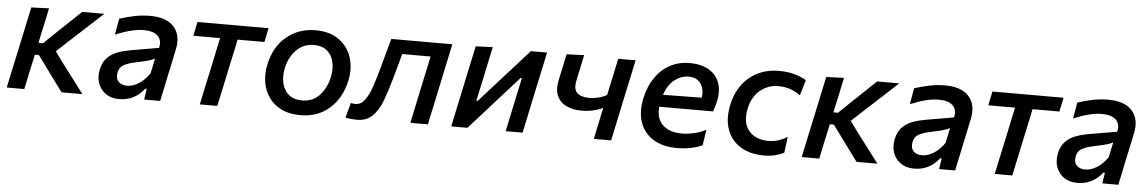

<svg xmlns="http://www.w3.org/2000/svg" viewBox="-31 -831 6963 1165"><g transform="rotate(5 3450.0 -249.0)"><path d="M18.5 0Q30 -54.5 40.8 -105Q51.5 -155.5 65 -218L76.5 -271.5Q90.5 -338 101.8 -390.5Q113 -443 124.5 -497L232.5 -501Q221 -446.5 209.8 -394.2Q198.5 -342 186.5 -287H214.5L291.5 -361Q327.5 -395 363.2 -429Q399 -463 434.5 -497H569.5Q521.5 -453 473.8 -409Q426 -365 377.5 -320.5L296 -245L344.5 -178Q378.5 -133.5 412.5 -88.8Q446.5 -44 479.5 0H352.5Q328.5 -32.5 304.2 -65.2Q280 -98 256 -131L196 -213H171L168 -198.5Q156 -144.5 146 -97.8Q136 -51 125.5 0Z M703.5 10.5Q654.5 10.5 621.5 -12.8Q588.5 -36 575 -74.5Q561.5 -113 571.5 -158.5Q581.5 -205 608.2 -231.5Q635 -258 672.2 -271.2Q709.5 -284.5 751.5 -291.5L918.5 -320Q929.5 -368 902.2 -393.8Q875 -419.5 817 -419.5Q746 -419.5 644.5 -377L661.5 -475Q696.5 -487 746.8 -498Q797 -509 846 -509Q949.5 -509 994.5 -456.5Q1039.5 -404 1020 -316.5Q1015 -293 1009.5 -266.8Q1004 -240.5 997.5 -210L986 -157Q979 -122.5 970.8 -83.8Q962.5 -45 953 0H855.5L865.5 -65.5H856Q797 10.5 703.5 10.5ZM744.5 -74.5Q779.5 -74.5 815.8 -97.2Q852 -120 880.5 -161.5L900 -254Q892 -249 879.5 -244.2Q867 -239.5 843.8 -233.5Q820.5 -227.5 779.5 -219Q740.5 -211 713.8 -197Q687 -183 680.5 -149.5Q673.5 -113.5 692 -94Q710.5 -74.5 744.5 -74.5Z M1194.5 0Q1206 -55 1216.8 -105.8Q1227.5 -156.5 1241 -218L1251.5 -267.5Q1260.5 -310.5 1267.8 -345Q1275 -379.5 1282 -411.5H1119L1137 -497H1570L1552 -411.5H1388.5Q1382 -379.5 1374.8 -345Q1367.5 -310.5 1358 -267.5L1347.5 -218Q1334.5 -156.5 1323.8 -105.8Q1313 -55 1301 0Z M1807 12Q1739 12 1691 -12Q1643 -36 1614.8 -76.8Q1586.5 -117.5 1578.2 -169Q1570 -220.5 1581.5 -275.5Q1604.5 -386.5 1679 -448Q1753.5 -509.5 1855 -509.5Q1943 -509.5 1998.8 -469Q2054.5 -428.5 2075.2 -363Q2096 -297.5 2080 -223Q2057.5 -116.5 1985.8 -52.2Q1914 12 1807 12ZM1810.5 -78Q1876 -78 1917.2 -123.5Q1958.5 -169 1972 -234Q1983 -284.5 1973.2 -326.8Q1963.5 -369 1933.5 -394.2Q1903.5 -419.5 1854 -419.5Q1789 -419.5 1746 -375.2Q1703 -331 1689 -264Q1679 -214.5 1688.5 -172.2Q1698 -130 1728.5 -104Q1759 -78 1810.5 -78Z M2151 10Q2135.5 10 2115.5 8Q2095.5 6 2082 2.5L2106.5 -88Q2114 -86.5 2122.2 -85.8Q2130.5 -85 2135 -85Q2169 -85 2192.2 -117.2Q2215.5 -149.5 2232.5 -199.8Q2249.5 -250 2264.5 -304Q2278 -353.5 2291.5 -402.8Q2305 -452 2317.5 -497H2689Q2677.5 -443 2666.5 -390.2Q2655.5 -337.5 2640.5 -267.5L2630 -218Q2617 -156.5 2606.2 -105.5Q2595.5 -54.5 2583.5 0H2477Q2488.5 -54.5 2499.2 -105.5Q2510 -156.5 2523 -218L2533.5 -267.5Q2543 -310.5 2550.2 -345Q2557.5 -379.5 2564 -411.5H2391.5Q2381 -374 2370.8 -336.2Q2360.5 -298.5 2350.5 -263Q2328.5 -183.5 2305.2 -122Q2282 -60.5 2246.2 -25.2Q2210.5 10 2151 10Z M2726 0Q2737.5 -55 2748.2 -105.5Q2759 -156 2772 -217.5L2782.5 -267Q2797.5 -336.5 2808.5 -389.5Q2819.5 -442.5 2831.5 -497L2935 -501Q2924 -450.5 2914 -402.5Q2904 -354.5 2891 -293L2864 -167.5H2872L3004 -315Q3043.5 -359 3085 -405Q3126.5 -451 3167.5 -497H3266Q3254.5 -442 3243.5 -390Q3232.5 -338 3217 -267L3206.5 -217.5Q3193.5 -156 3182.8 -105Q3172 -54 3160.5 0H3057.5Q3068.5 -52 3078.5 -99Q3088.5 -146 3100.5 -203L3127.5 -329H3119.5L2991.5 -186.5Q2950.5 -140.5 2908.5 -93.5Q2866.5 -46.5 2824.5 0Z M3594.5 0Q3604 -45.5 3614.5 -95.8Q3625 -146 3635 -192Q3608.5 -179 3574.8 -171.5Q3541 -164 3505.5 -164Q3452.5 -164 3413 -182.5Q3373.5 -201 3356 -239.5Q3338.5 -278 3351 -337Q3361 -383.5 3369 -420.8Q3377 -458 3385 -497L3491.5 -501Q3483.5 -463.5 3475.8 -426Q3468 -388.5 3458.5 -344Q3447 -291 3470.5 -268Q3494 -245 3546.5 -245Q3568 -245 3597.2 -251.5Q3626.5 -258 3652 -273L3656 -292.5Q3669.5 -354 3679.2 -401Q3689 -448 3699.5 -497H3805.5Q3794 -443 3782.8 -390.2Q3771.5 -337.5 3756.5 -267.5L3746 -218Q3733 -156.5 3722.2 -105.5Q3711.5 -54.5 3700 0Z M4101.5 11.5Q4015.5 11.5 3958 -23.5Q3900.5 -58.5 3877.5 -122.2Q3854.5 -186 3872.5 -272Q3887.5 -343.5 3923.8 -397Q3960 -450.5 4013.5 -479.8Q4067 -509 4134 -509Q4207.5 -509 4254 -480Q4300.5 -451 4317 -400.5Q4333.5 -350 4317.5 -285.5Q4310.5 -256.5 4301 -229H3973Q3965.5 -157 4006.5 -118Q4047.5 -79 4122.5 -79Q4157 -79 4197.5 -88Q4238 -97 4270.5 -115L4255.5 -19.5Q4236.5 -8.5 4194.2 1.5Q4152 11.5 4101.5 11.5ZM4135.5 -426.5Q4090.5 -426.5 4050.5 -396.2Q4010.5 -366 3989 -303L4225 -306Q4233 -356.5 4209.2 -391.5Q4185.5 -426.5 4135.5 -426.5Z M4633 10.5Q4546 10.5 4487.8 -25.8Q4429.5 -62 4406.2 -127Q4383 -192 4401 -277.5Q4415 -346.5 4452.8 -398.8Q4490.5 -451 4548 -480Q4605.5 -509 4679 -509Q4774 -509 4845 -467L4817 -372.5Q4781.5 -398 4748.2 -407.2Q4715 -416.5 4682 -416.5Q4620 -416.5 4572.2 -377.5Q4524.5 -338.5 4508.5 -266Q4489.5 -179 4530.5 -129.5Q4571.5 -80 4651.5 -80Q4682.5 -80 4711.2 -89.2Q4740 -98.5 4765.5 -115L4753 -17.5Q4733 -6 4701.5 2.2Q4670 10.5 4633 10.5Z M4860.5 0Q4872 -54.5 4882.8 -105Q4893.5 -155.5 4907 -218L4918.5 -271.5Q4932.5 -338 4943.8 -390.5Q4955 -443 4966.5 -497L5074.5 -501Q5063 -446.5 5051.8 -394.2Q5040.5 -342 5028.5 -287H5056.5L5133.5 -361Q5169.5 -395 5205.2 -429Q5241 -463 5276.5 -497H5411.5Q5363.5 -453 5315.8 -409Q5268 -365 5219.5 -320.5L5138 -245L5186.5 -178Q5220.5 -133.5 5254.5 -88.8Q5288.5 -44 5321.5 0H5194.5Q5170.5 -32.5 5146.2 -65.2Q5122 -98 5098 -131L5038 -213H5013L5010 -198.5Q4998 -144.5 4988 -97.8Q4978 -51 4967.5 0Z M5545.5 10.5Q5496.5 10.5 5463.5 -12.8Q5430.5 -36 5417 -74.5Q5403.5 -113 5413.5 -158.5Q5423.5 -205 5450.2 -231.5Q5477 -258 5514.2 -271.2Q5551.5 -284.5 5593.5 -291.5L5760.5 -320Q5771.5 -368 5744.2 -393.8Q5717 -419.5 5659 -419.5Q5588 -419.5 5486.5 -377L5503.5 -475Q5538.5 -487 5588.8 -498Q5639 -509 5688 -509Q5791.5 -509 5836.5 -456.5Q5881.5 -404 5862 -316.5Q5857 -293 5851.5 -266.8Q5846 -240.5 5839.5 -210L5828 -157Q5821 -122.5 5812.8 -83.8Q5804.5 -45 5795 0H5697.5L5707.5 -65.5H5698Q5639 10.5 5545.5 10.5ZM5586.5 -74.5Q5621.5 -74.5 5657.8 -97.2Q5694 -120 5722.5 -161.5L5742 -254Q5734 -249 5721.5 -244.2Q5709 -239.5 5685.8 -233.5Q5662.5 -227.5 5621.5 -219Q5582.5 -211 5555.8 -197Q5529 -183 5522.5 -149.5Q5515.5 -113.5 5534 -94Q5552.5 -74.5 5586.5 -74.5Z M6036.5 0Q6048 -55 6058.8 -105.8Q6069.5 -156.5 6083 -218L6093.5 -267.5Q6102.5 -310.5 6109.8 -345Q6117 -379.5 6124 -411.5H5961L5979 -497H6412L6394 -411.5H6230.5Q6224 -379.5 6216.8 -345Q6209.5 -310.5 6200 -267.5L6189.5 -218Q6176.5 -156.5 6165.8 -105.8Q6155 -55 6143 0Z M6539.5 10.5Q6490.5 10.5 6457.5 -12.8Q6424.5 -36 6411 -74.5Q6397.5 -113 6407.5 -158.5Q6417.5 -205 6444.2 -231.5Q6471 -258 6508.2 -271.2Q6545.5 -284.5 6587.5 -291.5L6754.5 -320Q6765.5 -368 6738.2 -393.8Q6711 -419.5 6653 -419.5Q6582 -419.5 6480.5 -377L6497.5 -475Q6532.5 -487 6582.8 -498Q6633 -509 6682 -509Q6785.5 -509 6830.5 -456.5Q6875.5 -404 6856 -316.5Q6851 -293 6845.5 -266.8Q6840 -240.5 6833.5 -210L6822 -157Q6815 -122.5 6806.8 -83.8Q6798.5 -45 6789 0H6691.5L6701.5 -65.5H6692Q6633 10.5 6539.5 10.5ZM6580.5 -74.5Q6615.5 -74.5 6651.8 -97.2Q6688 -120 6716.5 -161.5L6736 -254Q6728 -249 6715.5 -244.2Q6703 -239.5 6679.8 -233.5Q6656.5 -227.5 6615.5 -219Q6576.5 -211 6549.8 -197Q6523 -183 6516.5 -149.5Q6509.5 -113.5 6528 -94Q6546.5 -74.5 6580.5 -74.5Z"/></g></svg>

Font: Commissioner Medium
Style: Italic
Weight: 500
Italic angle: -12°
Designer: Kostas Bartsokas
Foundry: Kostas Bartsokas
Version: Version 1.000; ttfautohint (v1.8.3)